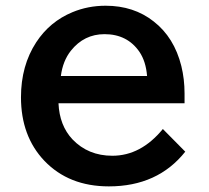

<svg xmlns="http://www.w3.org/2000/svg" viewBox="-20 -605 730 670"><path d="M624 -244.6H184.1Q187.5 -167 232.9 -118.7Q287.6 -61.5 372.1 -61.5Q471.7 -61.5 548.3 -154.8L626.5 -75.7Q530.3 45.4 359.9 45.4Q220.2 45.4 134.8 -43.9Q53.2 -129.9 53.2 -265.6Q53.2 -376 106.4 -457.5Q153.8 -529.8 232.9 -562.5Q287.1 -585 348.6 -585Q446.8 -585 516.1 -530.3Q587.9 -474.6 612.8 -374.5Q624 -329.1 624 -278.8ZM493.2 -339.8Q489.3 -390.1 466.8 -423.8Q424.3 -485.8 344.7 -485.8Q273.4 -485.8 227.5 -428.2Q199.2 -392.6 192.4 -339.8Z"/></svg>

Font: FORM UDPGothic
Style: Bold
Weight: 700
Foundry: Pronama LLC
Version: Version 1.051